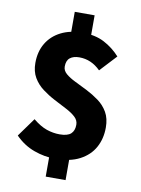

<svg xmlns="http://www.w3.org/2000/svg" viewBox="-93 -808 720 981"><g transform="rotate(10 266.5 -317.5)"><path d="M246 12Q190 12 135 -8Q80 -28 37 -72L107 -169Q145 -138 178.5 -126.5Q212 -115 246 -115Q287 -115 304.5 -131Q322 -147 322 -178Q322 -201 303.5 -218Q285 -235 255 -250.5Q225 -266 191.5 -283.5Q158 -301 128 -323.5Q98 -346 79.5 -377.5Q61 -409 61 -453Q61 -512 87 -555.5Q113 -599 160.5 -623Q208 -647 273 -647Q338 -647 385 -622.5Q432 -598 468 -558L388 -472Q364 -496 336.5 -508Q309 -520 278 -520Q247 -520 229.5 -506Q212 -492 212 -461Q212 -440 230.5 -424Q249 -408 279 -393.5Q309 -379 342.5 -362Q376 -345 406 -323Q436 -301 454.5 -269Q473 -237 473 -190Q473 -132 448 -86.5Q423 -41 372.5 -14.5Q322 12 246 12ZM214 110V-53H317V110ZM214 -598V-745H317V-598Z"/></g></svg>

Font: Mada ExtraBold
Style: Regular
Weight: 800
Designer: Khaled Hosny
Version: Version 1.5